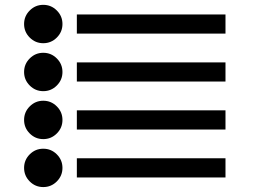

<svg xmlns="http://www.w3.org/2000/svg" viewBox="-20 -758 1040 782"><path d="M293 -113.3V-35.2H898.4V-113.3ZM293 -308.6V-230.5H898.4V-308.6ZM211.4 -324.7Q188.5 -347.7 156.2 -347.7Q124 -347.7 101.1 -324.7Q78.1 -301.8 78.1 -269.5Q78.1 -237.3 101.1 -214.4Q124 -191.4 156.2 -191.4Q188.5 -191.4 211.4 -214.4Q234.4 -237.3 234.4 -269.5Q234.4 -301.8 211.4 -324.7ZM293 -503.9V-425.8H898.4V-503.9ZM211.4 -520Q188.5 -543 156.2 -543Q124 -543 101.1 -520Q78.1 -497.1 78.1 -464.8Q78.1 -432.6 101.1 -409.7Q124 -386.7 156.2 -386.7Q188.5 -386.7 211.4 -409.7Q234.4 -432.6 234.4 -464.8Q234.4 -497.1 211.4 -520ZM293 -699.2V-621.1H898.4V-699.2ZM211.4 -715.3Q188.5 -738.3 156.2 -738.3Q124 -738.3 101.1 -715.3Q78.1 -692.4 78.1 -660.2Q78.1 -627.9 101.1 -605Q124 -582 156.2 -582Q188.5 -582 211.4 -605Q234.4 -627.9 234.4 -660.2Q234.4 -692.4 211.4 -715.3ZM211.4 -129.4Q188.5 -152.3 156.2 -152.3Q124 -152.3 101.1 -129.4Q78.1 -106.4 78.1 -74.2Q78.1 -42 101.1 -19Q124 3.9 156.2 3.9Q188.5 3.9 211.4 -19Q234.4 -42 234.4 -74.2Q234.4 -106.4 211.4 -129.4Z"/></svg>

Font: Heydings Controls
Style: Regular
Weight: 400
Monospace: yes
Designer: Heydon Pickering
Version: Version 1.0